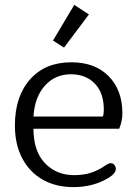

<svg xmlns="http://www.w3.org/2000/svg" viewBox="-20 -754 559 786"><path d="M197 -588 284 -734 344 -695 242 -559ZM41 -240Q41 -359 103 -429Q165 -499 272 -499Q369 -499 425 -442Q481 -385 481 -290Q481 -259 468 -227H117Q117 -135 164 -86Q211 -37 283 -37Q321 -37 351.5 -46.5Q382 -56 412 -77Q414 -78 420.5 -82Q427 -86 433 -86Q442 -86 448 -79Q454 -72 454 -62Q454 -44 423 -25Q361 12 280 12Q209 12 155 -18.5Q101 -49 71 -106Q41 -163 41 -240ZM401 -277Q405 -286 405 -305Q405 -374 368 -412Q331 -450 270 -450Q206 -450 164 -403.5Q122 -357 117 -277Z"/></svg>

Font: Maitree
Style: Regular
Weight: 400
Designer: CadsonDemak Team
Foundry: CadsonDemak
Version: Version 1.001